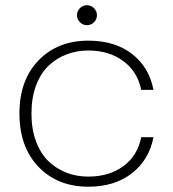

<svg xmlns="http://www.w3.org/2000/svg" viewBox="-20 -705 661 733"><path d="M54.2 -272Q54.2 -399.4 127.2 -474.6Q200.2 -549.8 316.9 -549.8Q418.9 -549.8 484.4 -498.8Q549.8 -447.8 565.9 -361.8H519Q505.4 -431.2 450.9 -471.7Q396.5 -512.2 316.9 -512.2Q272.5 -512.2 233.9 -497.3Q195.3 -482.4 165 -453.6Q134.8 -424.8 117.4 -377.9Q100.1 -331.1 100.1 -272Q100.1 -212.4 117.4 -165.5Q134.8 -118.7 165 -89.6Q195.3 -60.5 233.9 -45.7Q272.5 -30.8 316.9 -30.8Q397 -30.8 451.2 -70.8Q505.4 -110.8 519 -181.2H565.9Q549.8 -95.7 484.1 -43.9Q418.5 7.8 316.9 7.8Q200.2 7.8 127.2 -67.9Q54.2 -143.6 54.2 -272ZM338.9 -620.1Q327.6 -608.9 312 -608.9Q296.4 -608.9 285.2 -620.1Q273.9 -631.3 273.9 -647Q273.9 -662.6 285.2 -673.8Q296.4 -685.1 312 -685.1Q327.6 -685.1 338.9 -673.8Q350.1 -662.6 350.1 -647Q350.1 -631.3 338.9 -620.1Z"/></svg>

Font: SVN-Poppins ExtraLight
Style: Regular
Weight: 200
Designer: Ninad Kale (Devanagari), Jonny Pinhorn (Latin)
Foundry: Indian Type Foundry
Version: Version 3.002 2017